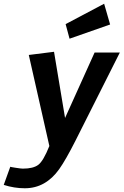

<svg xmlns="http://www.w3.org/2000/svg" viewBox="-116 -794 661 1027"><path d="M-96 195 -61 98Q-61 99 -32 103.5Q-3 108 6 108Q62 108 89 87.5Q116 67 148 -13L38 -500L173 -517L232 -163L390 -513H525L288 -42Q236 61 200.5 111Q165 161 119 187Q73 213 16.5 213Q-40 213 -96 195ZM473 -663 256 -587 235 -665 441 -774Z"/></svg>

Font: Rambla
Style: Bold Italic
Weight: 700
Italic angle: -12°
Designer: Martin Sommaruga
Foundry: Martin Sommaruga
Version: Version 1.001